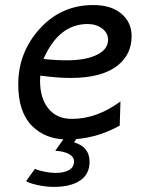

<svg xmlns="http://www.w3.org/2000/svg" viewBox="-20 -543 600 765"><path d="M245.1 -302.7Q325.7 -302.7 370.1 -326.7Q410.6 -348.1 410.6 -384.8Q410.6 -411.6 387 -429.4Q363.3 -447.3 329.1 -447.3Q214.4 -447.3 153.3 -308.1Q201.7 -302.7 245.1 -302.7ZM248 12.7Q160.6 12.7 106.7 -42.2Q52.7 -97.2 52.7 -207Q52.7 -334 138.4 -428.5Q224.1 -522.9 351.6 -522.9Q422.9 -522.9 463.6 -488.5Q504.4 -454.1 504.4 -398.9Q504.4 -327.6 450.7 -283.7Q387.7 -232.4 262.2 -232.4Q209.5 -232.4 140.6 -241.7Q139.6 -231.4 139.6 -221.7Q139.6 -152.8 171.4 -112.3Q204.6 -69.3 266.6 -69.3Q365.7 -69.3 460 -138.7L457 -42.5Q357.9 12.7 248 12.7ZM194.3 201.7Q161.6 201.7 125.5 193.4Q95.7 186.5 84 178.7L119.1 129.9Q133.3 136.2 157.2 141.1Q181.2 146 201.2 146Q231.4 146 250.5 136.7Q274.9 125.5 274.9 100.6Q274.9 82.5 255.9 71.3Q236.8 60.1 200.2 57.6L241.2 0H292L274.9 23.9Q336.9 42.5 336.9 101.6Q336.9 150.9 299.1 176.3Q261.2 201.7 194.3 201.7Z"/></svg>

Font: Cadman
Style: Italic
Weight: 400
Italic angle: -12°
Designer: Paul James MIller
Foundry: High-Logic / Made with FontCreator
Version: Version 2.114;March 28, 2021;FontCreator 13.0.0.2683 64-bit